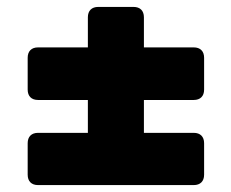

<svg xmlns="http://www.w3.org/2000/svg" viewBox="-20 -646 669 555"><path d="M366 -626H264C245 -626 234 -615 234 -596V-509H90C71 -509 60 -498 60 -479V-387C60 -368 71 -357 90 -357H234V-262H90C71 -262 60 -251 60 -232V-141C60 -122 71 -111 90 -111H540C559 -111 570 -122 570 -141V-232C570 -251 559 -262 540 -262H396V-357H540C559 -357 570 -368 570 -387V-479C570 -498 559 -509 540 -509H396V-596C396 -615 385 -626 366 -626Z"/></svg>

Font: Arvore Sans
Style: Bold
Weight: 700
Designer: Jonny Pinhorn (Latin) Dan Schunck (customization for Arvore)
Version: Version 1.000;Glyphs 3.3 (3305)